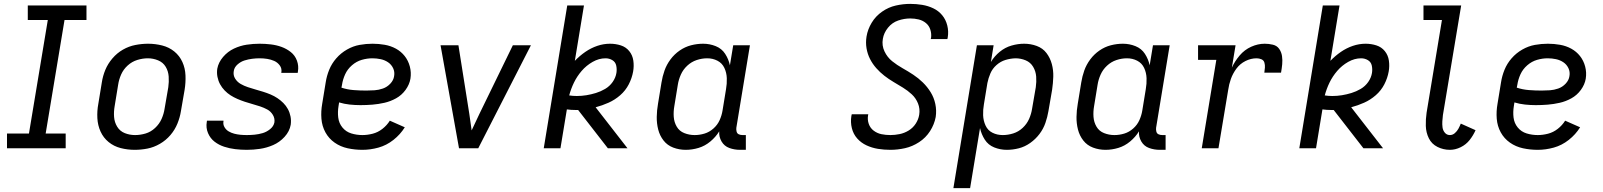

<svg xmlns="http://www.w3.org/2000/svg" viewBox="-20 -763 8248 988"><path d="M16 0H318V-76H215L312 -660H425V-735H123V-660H226L129 -76H16Z M673 8Q706 8 739 1.5Q772 -5 803 -23Q834 -41 857 -68Q880 -95 893 -127Q906 -159 911 -191L930 -301Q936 -338 934.5 -375Q933 -412 918.5 -444Q904 -476 877 -498Q850 -520 814.5 -529Q779 -538 742 -538Q710 -538 676.5 -531.5Q643 -525 612.5 -507.5Q582 -490 558.5 -462.5Q535 -435 522 -403.5Q509 -372 504 -339L486 -229Q479 -192 481 -155Q483 -118 497.5 -86Q512 -54 539 -32Q566 -10 601 -1Q636 8 673 8ZM675 -68Q647 -68 622 -78Q597 -88 583 -111Q569 -134 567 -161.5Q565 -189 570 -217L588 -327Q592 -354 603.5 -380Q615 -406 637 -426Q659 -446 686.5 -454.5Q714 -463 741 -463Q768 -463 793.5 -452.5Q819 -442 832.5 -419.5Q846 -397 848 -369.5Q850 -342 846 -314L827 -204Q823 -177 811.5 -151Q800 -125 778 -104.5Q756 -84 729 -76Q702 -68 675 -68Z M1250 8Q1283 8 1317.5 3Q1352 -2 1385.5 -16.5Q1419 -31 1444.5 -59Q1470 -87 1476 -121Q1479 -143 1475 -163.5Q1471 -184 1461.5 -201.5Q1452 -219 1438 -233Q1424 -247 1407.5 -258Q1391 -269 1372 -277Q1353 -285 1333.5 -291Q1314 -297 1294.5 -302.5Q1275 -308 1255.5 -314.5Q1236 -321 1218.5 -331Q1201 -341 1190 -358.5Q1179 -376 1183 -398Q1186 -417 1202.5 -431.5Q1219 -446 1238.5 -452Q1258 -458 1277.5 -460.5Q1297 -463 1316 -463Q1336 -463 1355 -460Q1374 -457 1391 -449.5Q1408 -442 1419.5 -426.5Q1431 -411 1428 -391Q1427 -390 1427 -388H1512Q1513 -392 1513 -395Q1518 -424 1508 -451Q1498 -478 1476.5 -495Q1455 -512 1429 -521.5Q1403 -531 1374 -534.5Q1345 -538 1316 -538Q1283 -538 1249.5 -533Q1216 -528 1184 -513Q1152 -498 1128 -470Q1104 -442 1098 -409Q1095 -388 1099 -367.5Q1103 -347 1112.5 -329.5Q1122 -312 1136 -297.5Q1150 -283 1166.5 -272.5Q1183 -262 1201.5 -254Q1220 -246 1239.5 -239.5Q1259 -233 1279 -227.5Q1299 -222 1318.5 -215.5Q1338 -209 1355.5 -199.5Q1373 -190 1384 -172Q1395 -154 1392 -133Q1388 -113 1370 -98.5Q1352 -84 1331.5 -78Q1311 -72 1290.5 -70Q1270 -68 1250 -68Q1233 -68 1217 -69.5Q1201 -71 1185.5 -75Q1170 -79 1156.5 -87Q1143 -95 1135 -109Q1127 -123 1130 -139V-142H1045Q1044 -139 1044 -135Q1039 -105 1050.5 -78Q1062 -51 1084 -34Q1106 -17 1133.5 -8Q1161 1 1190.5 4.5Q1220 8 1250 8Z M1845 8Q1886 8 1927.5 -3.5Q1969 -15 2004.5 -43Q2040 -71 2063 -108L1986 -142Q1971 -118 1948 -100Q1925 -82 1898 -75Q1871 -68 1845 -68Q1815 -68 1787.5 -76.5Q1760 -85 1742 -107Q1724 -129 1720.5 -158Q1717 -187 1722 -217L1725 -236Q1751 -228 1779 -225Q1807 -222 1835 -222Q1866 -222 1896.5 -224.5Q1927 -227 1958 -234Q1989 -241 2018 -257Q2047 -273 2067 -300.5Q2087 -328 2092 -358Q2097 -390 2089 -420.5Q2081 -451 2062.5 -474.5Q2044 -498 2017.5 -512.5Q1991 -527 1960 -532.5Q1929 -538 1897 -538Q1864 -538 1830.5 -532Q1797 -526 1765.5 -508Q1734 -490 1710.5 -463Q1687 -436 1674 -404Q1661 -372 1656 -339L1638 -229Q1631 -190 1634 -152Q1637 -114 1654.5 -82Q1672 -50 1702 -29Q1732 -8 1769 0Q1806 8 1845 8ZM1865 -297Q1832 -297 1799.5 -299.5Q1767 -302 1737 -312L1740 -327Q1744 -354 1756 -380.5Q1768 -407 1791 -427Q1814 -447 1841.5 -455Q1869 -463 1896 -463Q1918 -463 1939 -458.5Q1960 -454 1977 -442.5Q1994 -431 2003 -412Q2012 -393 2008 -371Q2005 -350 1988.5 -332.5Q1972 -315 1950.5 -307.5Q1929 -300 1908 -298.5Q1887 -297 1865 -297Z M2342 0H2441L2712 -530H2619L2447 -177Q2437 -156 2427 -134.5Q2417 -113 2407 -92Q2404 -113 2401 -134.5Q2398 -156 2395 -177L2339 -530H2247Z M2778 0H2864L2897 -200Q2919 -197 2942 -197Q2948 -197 2955 -197L3108 0H3209L3045 -211Q3079 -220 3111.5 -234.5Q3144 -249 3171.5 -273Q3199 -297 3215.5 -329Q3232 -361 3238 -395Q3243 -423 3239 -451Q3235 -479 3218 -500Q3201 -521 3174.5 -529.5Q3148 -538 3119 -538Q3086 -538 3053.5 -527Q3021 -516 2992 -496Q2963 -476 2938 -450L2985 -735H2899ZM2948 -269Q2928 -269 2909 -272Q2918 -306 2933.5 -338Q2949 -370 2973 -398Q2997 -426 3029.5 -444.5Q3062 -463 3096 -463Q3115 -463 3131 -453.5Q3147 -444 3151 -425.5Q3155 -407 3152 -388Q3148 -363 3132.5 -341Q3117 -319 3094 -305.5Q3071 -292 3046.5 -284.5Q3022 -277 2997.5 -273Q2973 -269 2948 -269Z M3509 8Q3542 8 3575 -2Q3608 -12 3635.5 -35Q3663 -58 3681 -87Q3679 -59 3693 -35Q3707 -11 3733 -1.5Q3759 8 3788 8H3818V-68H3801Q3790 -68 3781.5 -72Q3773 -76 3770.5 -85.5Q3768 -95 3769 -105L3839 -530H3753L3736 -427Q3729 -459 3711.5 -486Q3694 -513 3663 -525.5Q3632 -538 3598 -538Q3567 -538 3536 -530Q3505 -522 3477.5 -503Q3450 -484 3430 -457Q3410 -430 3399.5 -400Q3389 -370 3384 -339L3366 -229Q3360 -195 3359.5 -161.5Q3359 -128 3367 -96.5Q3375 -65 3394.5 -40Q3414 -15 3444.5 -3.5Q3475 8 3509 8ZM3554 -68Q3527 -68 3501.5 -78Q3476 -88 3462.5 -111Q3449 -134 3447 -161.5Q3445 -189 3450 -217L3468 -327Q3472 -353 3483.5 -379Q3495 -405 3516.5 -425Q3538 -445 3565 -454Q3592 -463 3619 -463Q3648 -463 3672 -450.5Q3696 -438 3707.5 -413.5Q3719 -389 3720 -360.5Q3721 -332 3716 -304L3698 -194Q3694 -169 3683 -144.5Q3672 -120 3651 -101.5Q3630 -83 3605 -75.5Q3580 -68 3555 -68Z M4562 8Q4599 8 4637 -0.5Q4675 -9 4709.5 -31.5Q4744 -54 4766 -88.5Q4788 -123 4795 -161Q4800 -195 4793 -228Q4786 -261 4769 -288.5Q4752 -316 4729 -338.5Q4706 -361 4679.5 -378.5Q4653 -396 4624.5 -412Q4596 -428 4571 -448Q4546 -468 4531.5 -498.5Q4517 -529 4523 -563Q4528 -594 4549.5 -620.5Q4571 -647 4602 -657.5Q4633 -668 4664 -668Q4686 -668 4707 -663Q4728 -658 4744.5 -644.5Q4761 -631 4767.5 -610Q4774 -589 4771 -567Q4770 -564 4769 -562H4855Q4856 -566 4857 -571Q4862 -602 4854.5 -632Q4847 -662 4828.5 -684.5Q4810 -707 4783 -720Q4756 -733 4725.5 -738Q4695 -743 4664 -743Q4627 -743 4589.5 -734.5Q4552 -726 4519 -703Q4486 -680 4465.5 -646Q4445 -612 4439 -575Q4434 -544 4439 -514.5Q4444 -485 4457 -459.5Q4470 -434 4489 -412.5Q4508 -391 4530.5 -373.5Q4553 -356 4577.5 -341.5Q4602 -327 4626.5 -312Q4651 -297 4672 -277.5Q4693 -258 4704 -230.5Q4715 -203 4710 -172Q4706 -148 4692 -126.5Q4678 -105 4656 -91.5Q4634 -78 4609.5 -73Q4585 -68 4562 -68Q4538 -68 4516 -72.5Q4494 -77 4476 -90.5Q4458 -104 4450.5 -125.5Q4443 -147 4447 -170L4448 -175H4363Q4362 -171 4361 -166Q4356 -134 4363.5 -103.5Q4371 -73 4391 -50.5Q4411 -28 4439 -15Q4467 -2 4498 3Q4529 8 4562 8Z M4886 205H4972L5023 -104Q5030 -72 5047.5 -44.5Q5065 -17 5096 -4.5Q5127 8 5161 8Q5192 8 5223 0Q5254 -8 5281.5 -27.5Q5309 -47 5329 -73.5Q5349 -100 5359.5 -130.5Q5370 -161 5375 -191L5394 -301Q5399 -335 5400 -368.5Q5401 -402 5392.5 -433.5Q5384 -465 5365 -490Q5346 -515 5315 -526.5Q5284 -538 5250 -538Q5218 -538 5185 -528.5Q5152 -519 5124.5 -496.5Q5097 -474 5079 -444L5093 -530H5007ZM5140 -68Q5111 -68 5087 -80Q5063 -92 5051.5 -117Q5040 -142 5039 -170Q5038 -198 5043 -226L5061 -336Q5066 -361 5076.5 -385.5Q5087 -410 5108 -428.5Q5129 -447 5154 -454.5Q5179 -462 5205 -463Q5233 -463 5258 -452.5Q5283 -442 5296.5 -419Q5310 -396 5312 -369Q5314 -342 5310 -314L5291 -204Q5287 -177 5275.5 -151Q5264 -125 5242.5 -105Q5221 -85 5194 -76.5Q5167 -68 5140 -68Z M5669 8Q5702 8 5735 -2Q5768 -12 5795.5 -35Q5823 -58 5841 -87Q5839 -59 5853 -35Q5867 -11 5893 -1.5Q5919 8 5948 8H5978V-68H5961Q5950 -68 5941.5 -72Q5933 -76 5930.5 -85.5Q5928 -95 5929 -105L5999 -530H5913L5896 -427Q5889 -459 5871.5 -486Q5854 -513 5823 -525.5Q5792 -538 5758 -538Q5727 -538 5696 -530Q5665 -522 5637.5 -503Q5610 -484 5590 -457Q5570 -430 5559.5 -400Q5549 -370 5544 -339L5526 -229Q5520 -195 5519.5 -161.5Q5519 -128 5527 -96.5Q5535 -65 5554.5 -40Q5574 -15 5604.5 -3.5Q5635 8 5669 8ZM5714 -68Q5687 -68 5661.5 -78Q5636 -88 5622.5 -111Q5609 -134 5607 -161.5Q5605 -189 5610 -217L5628 -327Q5632 -353 5643.5 -379Q5655 -405 5676.5 -425Q5698 -445 5725 -454Q5752 -463 5779 -463Q5808 -463 5832 -450.5Q5856 -438 5867.5 -413.5Q5879 -389 5880 -360.5Q5881 -332 5876 -304L5858 -194Q5854 -169 5843 -144.5Q5832 -120 5811 -101.5Q5790 -83 5765 -75.5Q5740 -68 5715 -68Z M6164 0H6250L6300 -300Q6304 -329 6314 -357Q6324 -385 6342.5 -410Q6361 -435 6389 -449Q6417 -463 6446 -463Q6459 -463 6471 -458Q6483 -453 6486.5 -440.5Q6490 -428 6489 -415Q6488 -402 6486 -389H6572Q6576 -411 6578 -432.5Q6580 -454 6577 -474.5Q6574 -495 6562.5 -511.5Q6551 -528 6530 -533Q6509 -538 6488 -538Q6453 -538 6418.5 -522.5Q6384 -507 6359 -477.5Q6334 -448 6319 -415L6338 -530H6145V-455H6239Z M6666 0H6752L6785 -200Q6807 -197 6830 -197Q6836 -197 6843 -197L6996 0H7097L6933 -211Q6967 -220 6999.5 -234.5Q7032 -249 7059.5 -273Q7087 -297 7103.5 -329Q7120 -361 7126 -395Q7131 -423 7127 -451Q7123 -479 7106 -500Q7089 -521 7062.5 -529.5Q7036 -538 7007 -538Q6974 -538 6941.5 -527Q6909 -516 6880 -496Q6851 -476 6826 -450L6873 -735H6787ZM6836 -269Q6816 -269 6797 -272Q6806 -306 6821.5 -338Q6837 -370 6861 -398Q6885 -426 6917.5 -444.5Q6950 -463 6984 -463Q7003 -463 7019 -453.5Q7035 -444 7039 -425.5Q7043 -407 7040 -388Q7036 -363 7020.5 -341Q7005 -319 6982 -305.5Q6959 -292 6934.5 -284.5Q6910 -277 6885.5 -273Q6861 -269 6836 -269Z M7441 8Q7469 8 7496.5 -5.5Q7524 -19 7542.5 -42.5Q7561 -66 7573 -93L7497 -127Q7492 -114 7485 -101Q7478 -88 7466.5 -78Q7455 -68 7441 -68Q7425 -68 7415 -80Q7405 -92 7403 -107.5Q7401 -123 7402 -139Q7403 -155 7405 -171L7499 -735H7305V-660H7400L7321 -183Q7316 -149 7317 -115Q7318 -81 7332.5 -51.5Q7347 -22 7377 -7Q7407 8 7441 8Z M7893 8Q7934 8 7975.5 -3.5Q8017 -15 8052.5 -43Q8088 -71 8111 -108L8034 -142Q8019 -118 7996 -100Q7973 -82 7946 -75Q7919 -68 7893 -68Q7863 -68 7835.5 -76.5Q7808 -85 7790 -107Q7772 -129 7768.5 -158Q7765 -187 7770 -217L7773 -236Q7799 -228 7827 -225Q7855 -222 7883 -222Q7914 -222 7944.5 -224.5Q7975 -227 8006 -234Q8037 -241 8066 -257Q8095 -273 8115 -300.5Q8135 -328 8140 -358Q8145 -390 8137 -420.5Q8129 -451 8110.5 -474.5Q8092 -498 8065.5 -512.5Q8039 -527 8008 -532.5Q7977 -538 7945 -538Q7912 -538 7878.5 -532Q7845 -526 7813.5 -508Q7782 -490 7758.5 -463Q7735 -436 7722 -404Q7709 -372 7704 -339L7686 -229Q7679 -190 7682 -152Q7685 -114 7702.5 -82Q7720 -50 7750 -29Q7780 -8 7817 0Q7854 8 7893 8ZM7913 -297Q7880 -297 7847.5 -299.5Q7815 -302 7785 -312L7788 -327Q7792 -354 7804 -380.5Q7816 -407 7839 -427Q7862 -447 7889.5 -455Q7917 -463 7944 -463Q7966 -463 7987 -458.5Q8008 -454 8025 -442.5Q8042 -431 8051 -412Q8060 -393 8056 -371Q8053 -350 8036.5 -332.5Q8020 -315 7998.5 -307.5Q7977 -300 7956 -298.5Q7935 -297 7913 -297Z"/></svg>

Font: Iosevka Sparkle
Style: Italic
Weight: 400
Italic angle: -9°
Designer: Belleve Invis
Foundry: Belleve Invis
Version: Version 4.5.0; ttfautohint (v1.8.3)